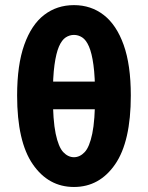

<svg xmlns="http://www.w3.org/2000/svg" viewBox="-20 -733 589 765"><path d="M274.7 12Q172.9 12 110.6 -78.6Q48.2 -169.1 48.2 -352.5Q48.2 -474.4 76.7 -554.5Q105.2 -634.6 156 -673.6Q206.8 -712.6 274.7 -712.6Q342.6 -712.6 393.4 -673.2Q444.2 -633.8 472.7 -554.1Q501.2 -474.4 501.2 -352.5Q501.2 -169.1 438.9 -78.6Q376.6 12 274.7 12ZM274.7 -106.6Q298.1 -106.6 317.3 -126.8Q336.5 -147 347.6 -200.4Q358.8 -253.8 358.8 -352.5Q358.8 -427.2 352.3 -474.3Q345.9 -521.4 334.5 -547.6Q323.2 -573.8 307.6 -583.9Q292.1 -593.9 274.7 -593.9Q257.4 -593.9 241.8 -583.9Q226.3 -573.8 214.9 -547.6Q203.6 -521.4 197.1 -474.3Q190.6 -427.2 190.6 -352.5Q190.6 -253.8 201.8 -200.4Q213 -147 232.1 -126.8Q251.3 -106.6 274.7 -106.6ZM127.2 -297.6V-408H422.2V-297.6Z"/></svg>

Font: Source Sans 3 Variable
Style: Regular
Weight: 200
Designer: Paul D. Hunt
Foundry: Adobe Systems Incorporated
Version: Version 3.026